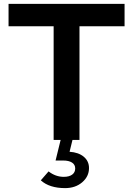

<svg xmlns="http://www.w3.org/2000/svg" viewBox="-20 -720 685 988"><path d="M315 248Q275 248 243.5 238Q212 228 190 208L230 162Q266 190 308 190Q336 190 351.5 178.5Q367 167 367 147Q367 127 350.5 116.5Q334 106 305 106H266L292 0H256V-585H24V-700H621V-585H389V0H353L338 61Q384 64 411 86.5Q438 109 438 145Q438 188 403 218Q368 248 315 248Z"/></svg>

Font: Red Hat Text SemiBold
Style: Regular
Weight: 600
Designer: Pentagram, MCKL
Foundry: MCKL
Version: Version 1.030